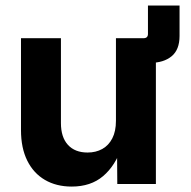

<svg xmlns="http://www.w3.org/2000/svg" viewBox="-20 -668 692 697"><path d="M464.8 -439.9V-529.3H501Q517.1 -529.3 517.1 -544.9V-647.9H631.8V-537.6Q631.8 -487.3 602.8 -463.6Q573.7 -439.9 525.9 -439.9ZM240.2 9.3Q184.6 9.3 143.1 -14.9Q101.6 -39.1 78.9 -85Q56.2 -130.9 56.2 -195.3V-529.3H201.2V-221.2Q201.2 -169.9 226.6 -142.1Q252 -114.3 297.9 -114.3Q328.1 -114.3 351.3 -127.2Q374.5 -140.1 387.7 -165.8Q400.9 -191.4 400.9 -229.5V-529.3H545.9V0H405.8L404.8 -135.3H422.4Q398.9 -66.4 354.2 -28.6Q309.6 9.3 240.2 9.3Z"/></svg>

Font: Inter 24pt
Style: Bold
Weight: 700
Designer: Rasmus Andersson
Foundry: rsms
Version: Version 4.001;git-66647c0bb